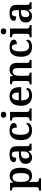

<svg xmlns="http://www.w3.org/2000/svg" viewBox="1846 -2652 1039 4770"><g transform="rotate(-90 2365.0 -266.5)"><path d="M15 233H320V184H306C271 184 231 176 231 118V46C231 16 229 -29 227 -66H232C261 -19 305 11 378 11C512 11 583 -74 583 -267C583 -460 511 -546 379 -546C301 -546 255 -509 226 -454H222L207 -536H18V-487H29C69 -487 100 -478 100 -418V117C100 176 60 184 25 184H15ZM346 -59C257 -59 231 -129 231 -267C231 -404 257 -475 346 -475C421 -475 451 -403 451 -267C451 -129 421 -59 346 -59Z M836 10C915 10 944 -21 988 -75H996L1015 0H1182V-49H1179C1134 -49 1118 -65 1118 -120V-377C1118 -503 1051 -548 918 -548C810 -548 722 -520 722 -448C722 -400 758 -383 832 -383C832 -449 848 -491 909 -491C974 -491 988 -446 988 -374V-317L905 -314C754 -309 680 -259 680 -152C680 -42 748 10 836 10ZM879 -59C834 -59 813 -89 813 -148C813 -222 843 -261 936 -265L988 -268V-191C988 -110 945 -59 879 -59Z M1510 10C1636 10 1694 -46 1694 -95C1694 -113 1687 -129 1673 -138C1650 -94 1599 -61 1532 -61C1440 -61 1402 -129 1402 -267C1402 -441 1443 -491 1508 -491C1565 -491 1581 -434 1581 -367C1668 -367 1695 -400 1695 -444C1695 -507 1617 -548 1506 -548C1372 -548 1269 -481 1269 -266C1269 -64 1368 10 1510 10Z M1900 -630C1941 -630 1975 -650 1975 -698C1975 -748 1941 -766 1900 -766C1858 -766 1826 -748 1826 -698C1826 -650 1858 -630 1900 -630ZM1752 0H2057V-49H2045C2003 -49 1970 -61 1970 -120V-536H1756V-487H1765C1806 -487 1840 -475 1840 -420V-118C1840 -60 1807 -49 1765 -49H1752Z M2372 10C2506 10 2564 -51 2564 -98C2564 -119 2551 -133 2536 -138C2513 -96 2467 -61 2399 -61C2306 -61 2259 -120 2256 -258H2585V-308C2585 -466 2500 -548 2361 -548C2209 -548 2123 -452 2123 -265C2123 -91 2211 10 2372 10ZM2452 -319H2258C2262 -428 2299 -487 2362 -487C2427 -487 2452 -422 2452 -319Z M2654 0H2947V-49H2942C2898 -49 2868 -58 2868 -115V-313C2868 -397 2893 -471 2969 -471C3037 -471 3059 -421 3059 -335V0H3263V-49H3258C3213 -49 3189 -58 3189 -120V-354C3189 -490 3129 -548 3023 -548C2951 -548 2904 -524 2869 -461H2864L2851 -536H2659V-487H2664C2708 -487 2738 -478 2738 -421V-119C2738 -58 2706 -49 2661 -49H2654Z M3581 10C3707 10 3765 -46 3765 -95C3765 -113 3758 -129 3744 -138C3721 -94 3670 -61 3603 -61C3511 -61 3473 -129 3473 -267C3473 -441 3514 -491 3579 -491C3636 -491 3652 -434 3652 -367C3739 -367 3766 -400 3766 -444C3766 -507 3688 -548 3577 -548C3443 -548 3340 -481 3340 -266C3340 -64 3439 10 3581 10Z M3971 -630C4012 -630 4046 -650 4046 -698C4046 -748 4012 -766 3971 -766C3929 -766 3897 -748 3897 -698C3897 -650 3929 -630 3971 -630ZM3823 0H4128V-49H4116C4074 -49 4041 -61 4041 -120V-536H3827V-487H3836C3877 -487 3911 -475 3911 -420V-118C3911 -60 3878 -49 3836 -49H3823Z M4347 10C4426 10 4455 -21 4499 -75H4507L4526 0H4693V-49H4690C4645 -49 4629 -65 4629 -120V-377C4629 -503 4562 -548 4429 -548C4321 -548 4233 -520 4233 -448C4233 -400 4269 -383 4343 -383C4343 -449 4359 -491 4420 -491C4485 -491 4499 -446 4499 -374V-317L4416 -314C4265 -309 4191 -259 4191 -152C4191 -42 4259 10 4347 10ZM4390 -59C4345 -59 4324 -89 4324 -148C4324 -222 4354 -261 4447 -265L4499 -268V-191C4499 -110 4456 -59 4390 -59Z"/></g></svg>

Font: Noto Serif Sinhala SemiBold
Style: Regular
Weight: 600
Designer: Jelle Bosma - Monotype Design Team
Foundry: Monotype Imaging Inc.
Version: Version 2.007